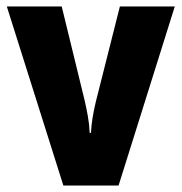

<svg xmlns="http://www.w3.org/2000/svg" viewBox="-20 -571 559 591"><path d="M175 0 1 -551H170L241 -260Q246 -238 250.5 -213Q255 -188 256 -162H260Q261 -184 265 -208.5Q269 -233 275 -258L349 -551H518L345 0Z"/></svg>

Font: Noto Sans Bengali Condensed ExtraBold
Style: Regular
Weight: 800
Width: 3
Designer: Joana Ranito - Universal Thirst; Jelle Bosma - Monotype Design Team
Foundry: Universal Thirst ehf.
Version: Version 3.000; ttfautohint (v1.8.4.7-5d5b)